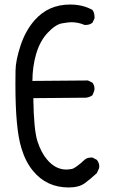

<svg xmlns="http://www.w3.org/2000/svg" viewBox="-20 -827 540 847"><path d="M283 0Q185 0 125 -74Q92 -114 74 -175Q48 -259 48 -455Q48 -471 48.5 -515.5Q49 -560 70.5 -625.5Q92 -691 132 -737Q193 -807 289 -807Q346 -807 388 -783Q397 -770 397 -753V-746L388 -727Q376 -717 359 -717H353Q325 -729 294 -729Q282 -729 253.5 -724Q225 -719 190.5 -682.5Q156 -646 139.5 -589Q123 -532 123 -470L368 -472L388 -462Q397 -450 397 -433Q397 -428 388 -407Q374 -397 358 -396L127 -394Q129 -253 145.5 -203Q162 -153 187 -124Q224 -79 273 -79Q280 -79 296 -81.5Q312 -84 353 -122Q364 -132 382 -132H388L407 -122Q418 -109 418 -92Q418 -84 407 -63Q381 -39 355 -19.5Q329 0 283 0Z"/></svg>

Font: Xiaolai Mono SC
Style: Regular
Weight: 400
Monospace: yes
Designer: LXGW / Nozomi Seto
Version: Version 3.113;September 30, 2024